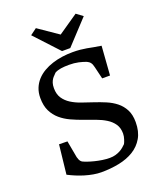

<svg xmlns="http://www.w3.org/2000/svg" viewBox="-175 -1084 1001 1202"><g transform="rotate(-20 325.5 -483.0)"><path d="M99.1 -243.7 154.8 -242.7 175.3 -130.4Q178.2 -119.6 181.2 -113Q184.1 -106.4 187.3 -102.5Q190.4 -98.6 193.4 -96.4Q196.3 -94.2 198.7 -92.8Q209.5 -87.4 228.5 -80.8Q247.6 -74.2 271 -68.4Q294.4 -62.5 319.8 -58.6Q345.2 -54.7 369.6 -54.7Q390.6 -54.7 407.7 -59.6Q424.8 -64.5 438.5 -71.8Q452.1 -79.1 462.6 -88.1Q473.1 -97.2 481.4 -105.5Q483.9 -109.9 486.8 -116.9Q489.7 -124 492.4 -132.6Q495.1 -141.1 497.1 -150.9Q499 -160.6 499 -169.9Q499 -208 481.4 -233.6Q463.9 -259.3 434.8 -277.3Q405.8 -295.4 368.9 -308.8Q332 -322.3 293.5 -335.9Q254.9 -349.6 218 -366.5Q181.2 -383.3 152.1 -408.2Q123 -433.1 105.5 -468.5Q87.9 -503.9 87.9 -555.7Q87.9 -591.8 99.6 -620.6Q111.3 -649.4 131.8 -671.9Q152.3 -694.3 179.9 -710.4Q207.5 -726.6 239.5 -736.8Q271.5 -747.1 306.2 -752Q340.8 -756.8 375.5 -756.8Q403.8 -756.8 425.8 -754.6Q447.8 -752.4 468.3 -748.8Q488.8 -745.1 510.7 -740.7Q532.7 -736.3 560.5 -732.4L546.4 -539.1H494.1L474.6 -620.6Q472.2 -631.8 469 -639.4Q465.8 -647 461.4 -652.6Q457 -658.2 451.7 -661.9Q446.3 -665.5 439.5 -668.9Q418.9 -677.2 390.4 -683.6Q361.8 -689.9 326.7 -689.9Q297.4 -689.9 273.2 -686.3Q249 -682.6 231.9 -672.9Q226.6 -666 219 -659.2Q211.4 -652.3 204.8 -642.6Q198.2 -632.8 193.6 -618.9Q189 -605 189 -584.5Q189 -544.4 206.5 -517.8Q224.1 -491.2 252.9 -472.9Q281.7 -454.6 318.4 -441.9Q355 -429.2 393.3 -416.5Q431.6 -403.8 468.3 -388.4Q504.9 -373 533.7 -350.1Q562.5 -327.1 580.1 -293.5Q597.7 -259.8 597.7 -210.4Q597.7 -147.9 572.8 -105.2Q547.9 -62.5 505.4 -36.6Q462.9 -10.7 407 0.5Q351.1 11.7 289.1 11.7Q264.2 11.7 236.6 6.8Q209 2 181.4 -6.3Q153.8 -14.6 127.4 -25.6Q101.1 -36.6 77.6 -48.8ZM168.5 -944.8 211.4 -976.6 343.8 -885.7 476.1 -976.6 519 -944.8 371.1 -785.6H316.4Z"/></g></svg>

Font: Donegal One
Style: Regular
Weight: 400
Designer: Gary Lonergan
Foundry: Sorkin Type Co.
Version: Version 1.004